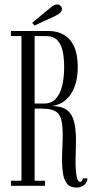

<svg xmlns="http://www.w3.org/2000/svg" viewBox="-20 -840 428 868"><path d="M326 8Q297.5 8 283.5 -9Q269.5 -26 265 -54Q260.5 -82 260.5 -115Q260.5 -144 262 -174Q263.5 -204 263.5 -229.5Q263.5 -276.5 256 -302.2Q248.5 -328 227.8 -338.5Q207 -349 167.5 -349H136.5V-23H183.5V0H29.5V-23H77V-677H29.5V-700H199Q238 -700 267.8 -683.2Q297.5 -666.5 314.5 -630.8Q331.5 -595 331.5 -537.5Q331.5 -493.5 321.5 -460.8Q311.5 -428 294.8 -406.8Q278 -385.5 257 -374.2Q236 -363 214 -361Q260.5 -360 283.8 -341.5Q307 -323 315.2 -288.5Q323.5 -254 323.5 -205Q323.5 -181 322.5 -155.5Q321.5 -130 321.5 -106.5Q321.5 -88.5 323 -68Q324.5 -47.5 329 -32.8Q333.5 -18 342.5 -18Q347 -18 350.5 -22.8Q354 -27.5 354.5 -33.5H375.5Q374.5 -20 367.2 -10.8Q360 -1.5 349 3.2Q338 8 326 8ZM136.5 -372H180Q213 -372 232.8 -394Q252.5 -416 261.2 -453.2Q270 -490.5 270 -535.5Q270 -577.5 263.2 -609.2Q256.5 -641 238.5 -659Q220.5 -677 185.5 -677H136.5ZM136 -724.5 125.5 -737 209.5 -806.5Q216.5 -812.5 224.2 -816.2Q232 -820 238.5 -820Q244.5 -820 249.5 -817Q254.5 -814 257.5 -808.5Q260 -804 260 -799Q260 -789.5 251 -781.2Q242 -773 229.5 -768Z"/></svg>

Font: Imbue 48pt Light
Style: Regular
Weight: 300
Designer: Tyler Finck
Foundry: Etcetera Type Company
Version: Version 1.102